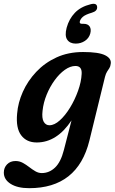

<svg xmlns="http://www.w3.org/2000/svg" viewBox="-69 -735 600 1004"><path d="M398.5 0Q337 249 83.5 249Q22.5 249 -13.2 226.5Q-49 204 -49 167.5Q-49 142 -32.2 124.5Q-15.5 107 12.5 107Q32.5 107 50 116.5Q67.5 126 83.5 138.5Q99.5 151 115.8 160.5Q132 170 149.5 170Q188.5 170 218.8 141.2Q249 112.5 265 49.5L305 -105.5Q228.5 10 123 10Q70 10 41.8 -27.5Q13.5 -65 20.5 -140.5Q25 -198 50.5 -255Q76 -312 120.5 -359.2Q165 -406.5 226.5 -434.8Q288 -463 365.5 -463Q447 -463 480.8 -446Q514.5 -429 510 -401.5Q508.5 -387.5 503 -379Q497.5 -370.5 491 -360.5Q484.5 -350.5 480 -333ZM153.5 -155.5Q149 -117 159.5 -98.5Q170 -80 189.5 -80Q215.5 -80 244 -105.8Q272.5 -131.5 297.5 -172.5Q322.5 -213.5 339.2 -260.2Q356 -307 358 -348.5Q360.5 -390 325.5 -390Q298.5 -390 270 -369.8Q241.5 -349.5 216.8 -315.5Q192 -281.5 175 -240Q158 -198.5 153.5 -155.5ZM368.5 -610.5Q390.5 -610.5 399.8 -596.5Q409 -582.5 403 -559.5Q396 -535 374.8 -521Q353.5 -507 327 -507Q296.5 -507 282.5 -527.5Q268.5 -548 279.5 -590Q292 -636 322.5 -668Q353 -700 405.5 -713Q437.5 -721 439 -698.5Q440.5 -677 411 -668.5Q378.5 -659 365.2 -647.8Q352 -636.5 348.5 -623.5Q345 -610.5 360 -610.5Z"/></svg>

Font: Fraunces 72pt SuperSoft SemiBold
Style: Italic
Weight: 600
Italic angle: -16°
Version: Version 1.000;[b76b70a41]